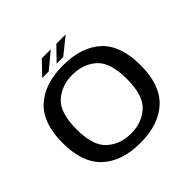

<svg xmlns="http://www.w3.org/2000/svg" viewBox="-177 -877 1053 1053"><g transform="rotate(-45 349.0 -350.5)"><path d="M340 4.5Q483 4.5 562.5 -69.8Q642 -144 642 -297Q642 -451 562.5 -524Q483 -597 340 -597Q197 -597 117.2 -524Q37.5 -451 37.5 -297Q37.5 -144 117.2 -69.8Q197 4.5 340 4.5ZM340 -68Q257 -68 200.8 -118.2Q144.5 -168.5 144.5 -296.5Q144.5 -425 200.8 -474.8Q257 -524.5 340 -524.5Q423.5 -524.5 479.5 -474.8Q535.5 -425 535.5 -296.5Q535.5 -168.5 479.5 -118.2Q423.5 -68 340 -68ZM322.5 -628.5H373.5L470.5 -706.5H398ZM210.5 -628.5H261L355 -706.5H285Z"/></g></svg>

Font: Anybody SemiExpanded
Style: Regular
Weight: 400
Width: 6
Designer: Tyler Finck
Foundry: Etcetera Type Company
Version: Version 1.113;gftools[0.9.25]